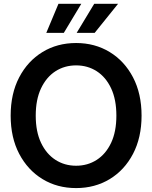

<svg xmlns="http://www.w3.org/2000/svg" viewBox="-20 -962 788 994"><path d="M374 11.7Q276.4 11.7 200 -34.9Q123.5 -81.5 79.3 -165.8Q35.2 -250 35.2 -363.3Q35.2 -477.1 79.3 -561.5Q123.5 -646 200 -692.6Q276.4 -739.3 374 -739.3Q471.2 -739.3 547.9 -692.6Q624.5 -646 668.7 -561.5Q712.9 -477.1 712.9 -363.3Q712.9 -250 668.7 -165.5Q624.5 -81.1 547.9 -34.7Q471.2 11.7 374 11.7ZM374 -104Q433.6 -104 480.7 -134.3Q527.8 -164.6 555.2 -222.4Q582.5 -280.3 582.5 -363.3Q582.5 -446.8 555.2 -504.9Q527.8 -563 480.7 -593.3Q433.6 -623.5 374 -623.5Q314.5 -623.5 267.3 -593.3Q220.2 -563 192.6 -504.9Q165 -446.8 165 -363.3Q165 -280.3 192.6 -222.4Q220.2 -164.6 267.3 -134.3Q314.5 -104 374 -104ZM470.2 -792H377L467.8 -942.4H591.3ZM310.5 -792H219.7L282.7 -942.4H400.9Z"/></svg>

Font: Inter Display SemiBold
Style: Regular
Weight: 600
Designer: Rasmus Andersson
Foundry: rsms
Version: Version 4.001;git-9221beed3